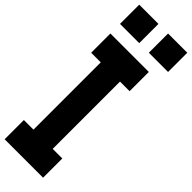

<svg xmlns="http://www.w3.org/2000/svg" viewBox="-380 -1172 1177 1177"><g transform="rotate(45 208.5 -583.5)"><path d="M0 -166.7H83.3V-750H0V-916.7H333.3V-750H250V-166.7H333.3V0H0ZM0 -1000V-1166.7H166.7V-1000ZM250 -1000V-1166.7H416.7V-1000Z"/></g></svg>

Font: Galmuri11 Bold
Style: Regular
Weight: 700
Designer: Lee Minseo (quiple)
Version: Version 2.397;hotconv 1.1.1;makeotfexe 2.6.0 DEVELOPMENT